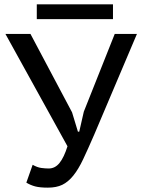

<svg xmlns="http://www.w3.org/2000/svg" viewBox="-20 -856 649 882"><path d="M311 -340 338 -251H344L365 -343L507 -700H609L413 -238Q384 -171 362 -124.5Q340 -78 316.5 -49Q293 -20 266 -7Q239 6 200 6Q164 6 142.5 0.5Q121 -5 101 -17L130 -99Q151 -87 169.5 -84.5Q188 -82 204 -82Q233 -82 253.5 -107.5Q274 -133 290 -184L5 -700H120ZM149 -836H499V-768H149Z"/></svg>

Font: PT Sans Caption
Style: Regular
Weight: 400
Designer: A.Korolkova, O.Umpeleva, V.Yefimov
Foundry: ParaType Ltd
Version: Version 2.004W OFL